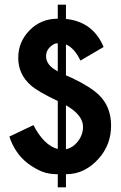

<svg xmlns="http://www.w3.org/2000/svg" viewBox="-20 -734 518 821"><path d="M335 -192Q335 -242 262 -284V-96Q292 -102 313.5 -130Q335 -158 335 -192ZM227 -429V-549Q217 -549 209 -544.5Q201 -540 192 -531Q177 -516 177 -493Q177 -455 227 -429ZM455 -197Q455 -115 402 -56Q375 -25 340 -7Q305 11 262 11V67H227V11Q189 11 160.5 0Q132 -11 98 -36Q44 -78 20 -150L123 -199Q168 -112 227 -97V-302Q141 -343 112 -369Q58 -416 58 -487Q58 -555 106.5 -604.5Q155 -654 227 -654V-714H262V-653Q378 -641 423 -533L324 -475Q298 -529 262 -544V-412L287 -401Q369 -362 405 -326Q455 -276 455 -197Z"/></svg>

Font: RailwayN12
Style: Semibold
Weight: 400
Version: 1999; 1.0, initial release  Kernus: V2.0